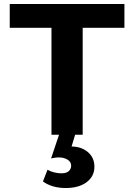

<svg xmlns="http://www.w3.org/2000/svg" viewBox="-20 -678 675 966"><path d="M239 0V-658H396V0ZM29 -538V-658H606V-538ZM277 0H358L332 86L275 75Q285 67 301 63Q317 59 337 59Q389 59 422 87Q455 115 455 161Q455 209 416 238.5Q377 268 310 268Q276 268 247 259.5Q218 251 196 235L219 176Q232 184 251.5 189Q271 194 288 194Q315 194 326.5 182.5Q338 171 338 156Q338 136 319.5 125Q301 114 276 114Q266 114 256.5 115.5Q247 117 237 119Z"/></svg>

Font: Ysabeau ExtraBold
Style: Regular
Weight: 800
Designer: Christian Thalmann (Catharsis Fonts)
Version: Version 2.002